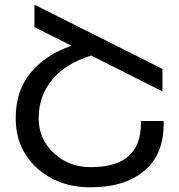

<svg xmlns="http://www.w3.org/2000/svg" viewBox="-20 -793 765 819"><path d="M581 -277H678V-265Q678 -132 594 -63Q510 6 367 6Q228 6 137.5 -76.5Q47 -159 47 -289Q47 -405 110 -482Q173 -559 285 -598L127 -677V-773L673 -499V-403L369 -556Q259 -522 202 -452.5Q145 -383 145 -289Q145 -200 209.5 -140Q274 -80 367 -80Q581 -80 581 -265Z"/></svg>

Font: Montserrat arm
Style: Regular
Weight: 400
Designer: Julieta Ulanovsky
Foundry: Julieta Ulanovsky
Version: Version 6.000;PS 006.000;hotconv 1.0.88;makeotf.lib2.5.64775